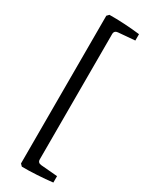

<svg xmlns="http://www.w3.org/2000/svg" viewBox="-225 -763 739 952"><g transform="rotate(30 144.5 -287.5)"><path d="M268.4 137.1Q248.4 139.6 225.3 141.5Q202.2 143.3 179.1 144.7Q156 146.2 133.8 146.7Q111.6 147.3 93.5 146.9L82.2 135.3V-710.5L93.5 -722.2Q111.6 -722.5 133.8 -722Q156 -721.5 179.1 -720.2Q202.2 -718.9 225.3 -716.9Q248.4 -714.9 268.4 -712.4V-676L173.8 -668Q163.6 -667.3 158.2 -661.8Q152.7 -656.4 152.7 -646.2V70.9Q152.7 81.1 158.2 86.4Q163.6 91.6 173.8 92.4L268.4 100.4Z"/></g></svg>

Font: Rasa
Style: Regular
Weight: 400
Version: Version 1.000;PS 1.000;hotconv 1.0.88;makeotf.lib2.5.647800;